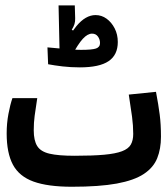

<svg xmlns="http://www.w3.org/2000/svg" viewBox="-20 -694 626 717"><path d="M248.5 3.4Q158.7 3.4 105.2 -15.9Q51.8 -35.2 28.3 -78.9Q4.9 -122.6 4.9 -195.8Q4.9 -233.4 11.5 -268.6Q18.1 -303.7 26.4 -327.6H119.1Q112.8 -286.6 109.4 -261.5Q106 -236.3 106 -207.5Q106 -169.4 118.9 -148.7Q131.8 -127.9 164.8 -120.1Q197.8 -112.3 258.3 -112.3Q326.2 -112.3 368.9 -116.2Q411.6 -120.1 435.5 -129.2Q459.5 -138.2 468.5 -154.1Q477.5 -169.9 477.5 -193.8Q477.5 -225.1 473.1 -258.1Q468.8 -291 460.9 -340.8L562.5 -351.1Q571.8 -302.2 576.4 -265.9Q581.1 -229.5 581.1 -183.6Q581.1 -138.2 567.1 -103.3Q553.2 -68.4 517.1 -44.4Q481 -20.5 416 -8.5Q351.1 3.4 248.5 3.4ZM278.3 -442.4Q244.6 -442.4 213.6 -446Q182.6 -449.7 159.7 -454.1L157.2 -517.1Q170.4 -516.1 194.6 -513.7Q218.8 -511.2 243.4 -509.5Q268.1 -507.8 282.7 -507.8Q323.7 -507.8 338.6 -512.9Q353.5 -518.1 353.5 -533.2Q353.5 -546.9 345.7 -557.6Q337.9 -568.4 323.7 -568.4Q307.1 -568.4 289.3 -549.1Q271.5 -529.8 246.6 -483.4L201.2 -492.2Q231.4 -555.2 265.4 -596.4Q299.3 -637.7 336.9 -637.7Q359.4 -637.7 377.9 -624.3Q396.5 -610.8 408.2 -588.1Q419.9 -565.4 419.9 -537.1Q419.9 -488.8 385.5 -465.6Q351.1 -442.4 278.3 -442.4ZM202.6 -494.6 198.7 -673.8H259.3L260.7 -626Q261.2 -614.3 258.1 -604Q254.9 -593.8 248 -583L261.7 -574.2L263.2 -519.5Z"/></svg>

Font: Cascadia Mono Medium
Style: Regular
Weight: 500
Monospace: yes
Designer: Aaron Bell
Foundry: Saja Typeworks
Version: Version 2407.024